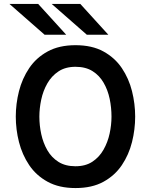

<svg xmlns="http://www.w3.org/2000/svg" viewBox="-20 -941 765 973"><path d="M362.5 12Q279.5 12 221.5 -19.8Q163.5 -51.5 128 -104.2Q92.5 -157 76.2 -221Q60 -285 60 -350Q60 -415 76.2 -479Q92.5 -543 128 -595.8Q163.5 -648.5 221.5 -680.2Q279.5 -712 362.5 -712Q446.5 -712 504.2 -680.2Q562 -648.5 597.5 -595.8Q633 -543 649 -479Q665 -415 665 -350Q665 -285 649 -221Q633 -157 597.5 -104.2Q562 -51.5 504.2 -19.8Q446.5 12 362.5 12ZM362.5 -98.5Q413.5 -98.5 448.2 -121.5Q483 -144.5 504.5 -182.2Q526 -220 535.5 -264Q545 -308 545 -350Q545 -395.5 535.8 -440Q526.5 -484.5 505.2 -521.5Q484 -558.5 449 -580.5Q414 -602.5 362.5 -602.5Q311.5 -602.5 276.5 -579.2Q241.5 -556 220 -518.5Q198.5 -481 189 -436.5Q179.5 -392 179.5 -350Q179.5 -305 189.2 -260.5Q199 -216 220.2 -179.2Q241.5 -142.5 276.5 -120.5Q311.5 -98.5 362.5 -98.5ZM206 -765 28 -921H173.5L315.5 -765ZM420 -765 242 -921H387L529 -765Z"/></svg>

Font: Overpass SemiBold
Style: Regular
Weight: 600
Designer: Delve Withrington, Dave Bailey, Thomas Jockin
Foundry: Delve Fonts LLC
Version: Version 4.000